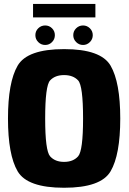

<svg xmlns="http://www.w3.org/2000/svg" viewBox="-20 -924 636 950"><path d="M297 5Q115 5 67.2 -76.5Q19.5 -158 19.5 -337.5Q19.5 -517 67.2 -599Q115 -681 297.2 -681Q479.5 -681 527.2 -599Q575 -517 575 -337.5Q575 -158 527.2 -76.5Q479.5 5 297 5ZM297 -123Q342 -123 366.5 -150.5Q391 -178 391 -337.5Q391 -500 366.5 -526.2Q342 -552.5 297 -552.5Q252.5 -552.5 228 -526.2Q203.5 -500 203.5 -337.5Q203.5 -178 228 -150.5Q252.5 -123 297 -123ZM391 -701.5Q371 -701.5 356.8 -715.8Q342.5 -730 342.5 -750Q342.5 -770 356.8 -784Q371 -798 391 -798Q410.5 -798 424.8 -784Q439 -770 439 -750Q439 -730 424.8 -715.8Q410.5 -701.5 391 -701.5ZM203.5 -701.5Q183.5 -701.5 169.2 -715.8Q155 -730 155 -750Q155 -770 169.2 -784Q183.5 -798 203.5 -798Q223.5 -798 237.5 -784Q251.5 -770 251.5 -750Q251.5 -730 237.5 -715.8Q223.5 -701.5 203.5 -701.5ZM143.5 -838V-904.5H452V-838Z"/></svg>

Font: Anybody ExtraBold
Style: Regular
Weight: 800
Designer: Tyler Finck
Foundry: Etcetera Type Company
Version: Version 1.010; ttfautohint (v1.8.3) -l 8 -r 50 -G 200 -x 14 